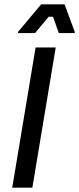

<svg xmlns="http://www.w3.org/2000/svg" viewBox="-20 -870 367 890"><path d="M36.7 0 145 -650H238.3L130 0ZM63.3 -716.7V-721.7L170.8 -850H279.2L326.7 -721.7V-716.7H252.5L225.8 -792.5H205.8L142.5 -716.7Z"/></svg>

Font: Familjen Grotesk
Style: Italic
Weight: 400
Italic angle: -9.46201°
Designer: Anders Wikstroem, Jonas Baeckman, Matilda Gysing, Kristian Moeller
Foundry: Familjen STHLM AB
Version: Version 2.000